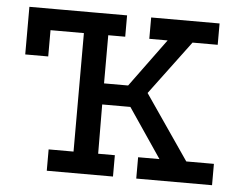

<svg xmlns="http://www.w3.org/2000/svg" viewBox="-46 -644 878 699"><g transform="rotate(5 393.0 -294.5)"><path d="M34 -589H258L249 -511H118V-415H34ZM149 -589H391V-511H329V-335H417L546 -511H479V-589H729V-511H637L490 -314L652 -78H753V0H476V-78H554L432 -258H329L330 -78H391V0H149V-78H240V-511H149Z"/></g></svg>

Font: Podkova Medium
Style: Regular
Weight: 500
Designer: Ilya Yudin
Foundry: Cyreal (www.cyreal.org)
Version: Version 2.103